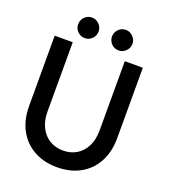

<svg xmlns="http://www.w3.org/2000/svg" viewBox="-150 -931 925 1050"><g transform="rotate(20 313.0 -405.5)"><path d="M454 -660H559V-251.5Q559 -170 526.8 -110.8Q494.5 -51.5 437 -19.8Q379.5 12 303 12Q227 12 169 -19.8Q111 -51.5 78.5 -110.8Q46 -170 46 -251.5V-660H151V-257Q151 -203 170.8 -164.5Q190.5 -126 224.8 -105.5Q259 -85 303 -85Q347 -85 381 -105.5Q415 -126 434.5 -164.5Q454 -203 454 -257ZM401.5 -703.5Q376.5 -703.5 359.2 -721.2Q342 -739 342 -763Q342 -787.5 359.2 -805.2Q376.5 -823 401.5 -823Q425.5 -823 443.2 -805.2Q461 -787.5 461 -763Q461 -738.5 443.2 -721Q425.5 -703.5 401.5 -703.5ZM204.5 -703.5Q179.5 -703.5 162.2 -721.2Q145 -739 145 -763Q145 -787.5 162.2 -805.2Q179.5 -823 204.5 -823Q229 -823 246.5 -805.2Q264 -787.5 264 -763Q264 -738.5 246.5 -721Q229 -703.5 204.5 -703.5Z"/></g></svg>

Font: League Spartan Medium
Style: Regular
Weight: 500
Foundry: The League of Moveable Type
Version: Version 2.002